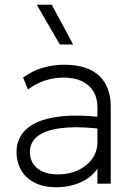

<svg xmlns="http://www.w3.org/2000/svg" viewBox="-20 -772 564 807"><path d="M216.5 15Q164 15 126.5 -3.8Q89 -22.5 69.2 -56.2Q49.5 -90 49.5 -135Q49.5 -172 68.8 -203.2Q88 -234.5 130.5 -255.5Q173 -276.5 242.5 -283.5Q312 -290.5 412.5 -279L415.5 -229Q327 -240 267.2 -236.2Q207.5 -232.5 172 -218.2Q136.5 -204 121 -182.2Q105.5 -160.5 105.5 -135Q105.5 -90 137 -64.5Q168.5 -39 224.5 -39Q271.5 -39 308.8 -56.8Q346 -74.5 367.8 -105.2Q389.5 -136 389.5 -175V-322Q389.5 -360.5 372.5 -388.2Q355.5 -416 323.8 -431Q292 -446 247.5 -446Q209.5 -446 172 -434.5Q134.5 -423 97.5 -396L77 -446Q120 -477 164.5 -488.5Q209 -500 248.5 -500Q314 -500 357.8 -479.5Q401.5 -459 423.5 -419.2Q445.5 -379.5 445.5 -322V0H389.5V-63Q363.5 -25 317.5 -5Q271.5 15 216.5 15ZM231.5 -585 134.5 -752H197.5L287.5 -585Z"/></svg>

Font: Geologica Cursive Thin
Style: Regular
Weight: 250
Designer: Sindre Bremnes, Frode Helland
Foundry: Monokrom Skriftforlag AS
Version: Version 1.010;gftools[0.9.28]